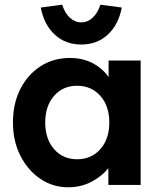

<svg xmlns="http://www.w3.org/2000/svg" viewBox="-20 -785 688 815"><path d="M270 10Q204 10 151 -26Q98 -62 66.5 -124Q35 -186 35 -265Q35 -346 66.5 -407.5Q98 -469 152.5 -504Q207 -539 276 -539Q332 -539 374 -516.5Q416 -494 441 -458V-528H577V0H440V-71Q412 -36 367.5 -13Q323 10 270 10ZM307 -109Q368 -109 406 -152Q444 -195 444 -265Q444 -335 406 -378Q368 -421 307 -421Q247 -421 209.5 -378Q172 -335 172 -265Q172 -195 209.5 -152Q247 -109 307 -109ZM325 -596Q258 -596 212.5 -638Q167 -680 153 -753L244 -765Q255 -730 276.5 -710Q298 -690 325 -690Q352 -690 373.5 -710Q395 -730 406 -765L497 -753Q483 -680 437.5 -638Q392 -596 325 -596Z"/></svg>

Font: Lexend SemiBold
Style: Regular
Weight: 600
Designer: Bonnie Shaver-Troup, Thomas Jockin
Foundry: Lexend
Version: Version 1.005; ttfautohint (v1.8.3)